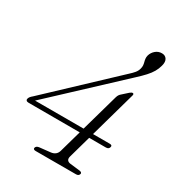

<svg xmlns="http://www.w3.org/2000/svg" viewBox="-171 -815 846 921"><g transform="rotate(30 252.0 -354.5)"><path d="M369.5 -415Q372 -424 376 -429.8Q380 -435.5 385 -439.5L415 -466.5Q420 -470.5 423.2 -472.2Q426.5 -474 430 -474Q433.5 -474 435 -471.2Q436.5 -468.5 435 -463L322 -60.5Q318 -47 323.2 -39.2Q328.5 -31.5 342.5 -30L395 -24Q402 -23 405.5 -19.8Q409 -16.5 407 -11.5Q405.5 -6 401 -3Q396.5 0 389 0H165.5Q158 0 154.8 -3Q151.5 -6 153 -11Q154.5 -16.5 159.2 -19.8Q164 -23 172 -24L231.5 -30.5Q246 -32 255.8 -39.5Q265.5 -47 269.5 -60.5ZM368 -545Q382 -557.5 391.5 -569Q401 -580.5 404.5 -594Q407.5 -604.5 406.8 -613.2Q406 -622 403.8 -630Q401.5 -638 400.5 -646.8Q399.5 -655.5 402 -665.5Q407.5 -684 422.2 -696.5Q437 -709 456.5 -709Q475 -709 483.8 -695.2Q492.5 -681.5 486 -658Q481 -638.5 471 -621.2Q461 -604 444.5 -586Q428 -568 404 -546L30.5 -197L30 -208H456.5Q463 -208 466.2 -205.2Q469.5 -202.5 468 -196.5Q466.5 -190 461.8 -186.5Q457 -183 448.5 -183L20.5 -183.5Q11.5 -183.5 7.8 -187.8Q4 -192 6 -198Q7.5 -203.5 11.5 -208.8Q15.5 -214 24 -221Z"/></g></svg>

Font: Fraunces 72pt Soft Wonky ExtraLight
Style: Italic
Weight: 250
Italic angle: -16°
Version: Version 1.000;[b76b70a41]